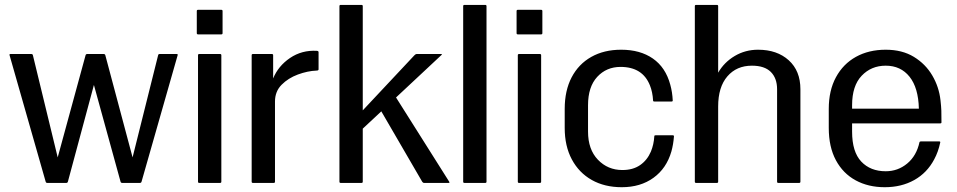

<svg xmlns="http://www.w3.org/2000/svg" viewBox="-20 -745 3898 782"><path d="M520 -104 624 -520Q625 -525 630 -525H700Q705 -525 703.5 -520L556.5 -5Q555 0 550 0H477.5Q472.5 0 471 -5L362.5 -399L256.5 -5Q255 0 250 0H172.5Q167.5 0 166 -5L19 -520Q17.5 -525 22.5 -525H107.5Q113 -525 114 -520L215 -104L328.5 -520Q330 -525 335 -525H402.5Q407.5 -525 409 -520Z M886.5 -700V-610Q886.5 -605 881.5 -605H786.5Q781.5 -605 781.5 -610V-700Q781.5 -705 786.5 -705H881.5Q886.5 -705 886.5 -700ZM881.5 -520V-5Q881.5 0 876.5 0H791.5Q786.5 0 786.5 -5V-520Q786.5 -525 791.5 -525H876.5Q881.5 -525 881.5 -520Z M1010 -525H1087.5Q1092.5 -525 1092.5 -520V-425.5Q1113 -476 1161.2 -508.8Q1209.5 -541.5 1270.5 -538Q1277.5 -537.5 1277.5 -532.5V-462.5Q1277.5 -457.5 1269 -457.5Q1232.5 -456 1193.2 -441.5Q1154 -427 1127 -399.8Q1100 -372.5 1100 -331.5V-5Q1100 0 1095 0H1010Q1005 0 1005 -5V-520Q1005 -525 1010 -525Z M1367.5 -725H1452.5Q1457.5 -725 1457.5 -720V-295.5L1668 -520Q1672.5 -525 1677.5 -525H1777.5Q1782.5 -525 1777 -520L1593 -348L1809.5 -5Q1812.5 0 1807.5 0H1707.5Q1702.5 0 1699.5 -5L1533 -291.5L1457.5 -221V-5Q1457.5 0 1452.5 0H1367.5Q1362.5 0 1362.5 -5V-720Q1362.5 -725 1367.5 -725Z M1871.5 -725H1956.5Q1961.5 -725 1961.5 -720V-5Q1961.5 0 1956.5 0H1871.5Q1866.5 0 1866.5 -5V-720Q1866.5 -725 1871.5 -725Z M2189 -700V-610Q2189 -605 2184 -605H2089Q2084 -605 2084 -610V-700Q2084 -705 2089 -705H2184Q2189 -705 2189 -700ZM2184 -520V-5Q2184 0 2179 0H2094Q2089 0 2089 -5V-520Q2089 -525 2094 -525H2179Q2184 -525 2184 -520Z M2725 -190Q2722.5 -156.5 2714.5 -128Q2694.5 -59 2641.5 -20.8Q2588.5 17.5 2512.5 17.5Q2442.5 17.5 2390.2 -12Q2338 -41.5 2309 -95.8Q2280 -150 2280 -224V-301.5Q2280 -376 2308.2 -430Q2336.5 -484 2388.2 -513.2Q2440 -542.5 2510 -542.5Q2587.5 -542.5 2639.2 -506.5Q2691 -470.5 2710 -400Q2718.5 -369.5 2720 -335.5Q2720 -331.5 2715 -331.5H2645Q2640 -331.5 2640 -335Q2638 -370.5 2627 -397.5Q2597 -472.5 2507.5 -472.5Q2450 -472.5 2412.5 -432Q2375 -391.5 2375 -316.5V-209Q2375 -136.5 2415.2 -94.5Q2455.5 -52.5 2515 -52.5Q2558 -52.5 2587 -72.5Q2616 -92.5 2631 -127.5Q2643 -156.5 2645 -190.5Q2645 -194 2650 -194H2720Q2725 -194 2725 -190Z M2815 -725H2900Q2905 -725 2905 -720V-449Q2929.5 -491.5 2972.5 -517Q3015.5 -542.5 3067.5 -542.5Q3145 -542.5 3192.5 -499.5Q3240 -456.5 3240 -381.5V-5Q3240 0 3235 0H3150Q3145 0 3145 -5V-381.5Q3145 -426.5 3119.5 -452Q3094 -477.5 3042.5 -477.5Q2980 -477.5 2942.5 -434Q2905 -390.5 2905 -311.5V-5Q2905 0 2900 0H2815Q2810 0 2810 -5V-720Q2810 -725 2815 -725Z M3809.5 -164.5Q3801.5 -126.5 3785 -96Q3756 -41 3703.8 -11.8Q3651.5 17.5 3583.5 17.5Q3516.5 17.5 3465 -10.5Q3413.5 -38.5 3384.5 -92.5Q3355.5 -146.5 3355.5 -224V-301.5Q3355.5 -376.5 3384.8 -430.5Q3414 -484.5 3466.2 -513.5Q3518.5 -542.5 3587.5 -542.5Q3654.5 -542.5 3702 -513.5Q3749.5 -484.5 3777 -437.8Q3804.5 -391 3810.5 -337Q3813.5 -310.5 3814 -294.2Q3814.5 -278 3814.5 -246.5Q3814.5 -242.5 3809.5 -242.5H3450.5V-209Q3450.5 -126.5 3487.8 -87Q3525 -47.5 3587.5 -47.5Q3637 -47.5 3675 -79Q3713 -110.5 3725 -166Q3726 -169 3730.5 -169H3805.5Q3810.5 -169 3809.5 -164.5ZM3587.5 -477.5Q3528.5 -477.5 3489.5 -436.5Q3450.5 -395.5 3450.5 -316.5V-302.5H3722.5Q3720.5 -387.5 3684.5 -432.5Q3648.5 -477.5 3587.5 -477.5Z"/></svg>

Font: MFEK Sans
Style: Regular
Weight: 400
Designer: Owen Earl
Foundry: indestructible type*
Version: Version 0.001; ttfautohint (v1.8.4.7-5d5b)